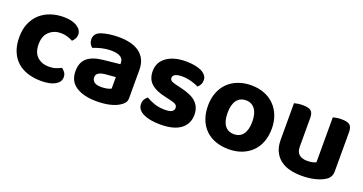

<svg xmlns="http://www.w3.org/2000/svg" viewBox="-33 -963 2733 1445"><g transform="rotate(20 1333.5 -240.5)"><path d="M319 -375Q265 -375 227 -340.5Q189 -306 189 -239Q189 -172 225.5 -139Q262 -106 318 -106Q350 -106 374.5 -114.5Q399 -123 416 -132Q433 -119 442.5 -104.5Q452 -90 452 -69Q452 -31 412 -8Q372 15 301 15Q241 15 191.5 -1Q142 -17 107 -49Q72 -81 53 -128.5Q34 -176 34 -239Q34 -304 55 -352Q76 -400 112 -432Q148 -464 196 -480Q244 -496 297 -496Q366 -496 405.5 -471Q445 -446 445 -408Q445 -390 436.5 -375Q428 -360 416 -349Q398 -359 373.5 -367Q349 -375 319 -375Z M744 -97Q766 -97 787.5 -101.5Q809 -106 820 -113V-205L738 -198Q706 -195 686.5 -183.5Q667 -172 667 -149Q667 -125 685 -111Q703 -97 744 -97ZM738 -496Q790 -496 832.5 -485.5Q875 -475 905 -453Q935 -431 951.5 -397Q968 -363 968 -317V-91Q968 -65 954.5 -49.5Q941 -34 922 -23Q891 -4 846 6Q801 16 744 16Q641 16 580 -23.5Q519 -63 519 -144Q519 -213 560 -249Q601 -285 686 -294L819 -308V-319Q819 -351 793 -366Q767 -381 718 -381Q680 -381 643.5 -372Q607 -363 578 -351Q566 -359 557.5 -375.5Q549 -392 549 -411Q549 -455 595 -474Q624 -485 662.5 -490.5Q701 -496 738 -496Z M1473 -141Q1473 -67 1418 -25.5Q1363 16 1256 16Q1214 16 1179.5 10Q1145 4 1120 -8Q1095 -20 1081 -38Q1067 -56 1067 -80Q1067 -102 1076 -117.5Q1085 -133 1099 -143Q1128 -126 1165 -113Q1202 -100 1251 -100Q1322 -100 1322 -140Q1322 -157 1309.5 -166Q1297 -175 1267 -182L1227 -191Q1145 -208 1105 -243.5Q1065 -279 1065 -343Q1065 -414 1122.5 -455.5Q1180 -497 1277 -497Q1313 -497 1345 -491.5Q1377 -486 1400 -475Q1423 -464 1436.5 -447.5Q1450 -431 1450 -409Q1450 -389 1442 -373.5Q1434 -358 1421 -348Q1413 -353 1397.5 -359Q1382 -365 1364 -370Q1346 -375 1326 -378Q1306 -381 1289 -381Q1254 -381 1234.5 -371.5Q1215 -362 1215 -343Q1215 -329 1226 -321Q1237 -313 1266 -306L1304 -297Q1395 -277 1434 -239Q1473 -201 1473 -141Z M2056 -241Q2056 -182 2038 -134.5Q2020 -87 1986.5 -54Q1953 -21 1906 -3Q1859 15 1801 15Q1743 15 1695.5 -2.5Q1648 -20 1614.5 -53Q1581 -86 1563 -133.5Q1545 -181 1545 -241Q1545 -299 1563.5 -346.5Q1582 -394 1615.5 -427Q1649 -460 1696.5 -478Q1744 -496 1801 -496Q1858 -496 1905 -478Q1952 -460 1985.5 -426.5Q2019 -393 2037.5 -346Q2056 -299 2056 -241ZM1801 -376Q1754 -376 1728 -341Q1702 -306 1702 -241Q1702 -174 1727.5 -139.5Q1753 -105 1801 -105Q1849 -105 1874.5 -140Q1900 -175 1900 -241Q1900 -305 1874 -340.5Q1848 -376 1801 -376Z M2611 -100Q2611 -53 2570 -28Q2538 -8 2491 3.5Q2444 15 2387 15Q2333 15 2289 3.5Q2245 -8 2213.5 -33Q2182 -58 2164.5 -96Q2147 -134 2147 -188V-479Q2158 -482 2176 -485Q2194 -488 2216 -488Q2261 -488 2280.5 -473Q2300 -458 2300 -416V-189Q2300 -144 2323 -124.5Q2346 -105 2388 -105Q2414 -105 2431.5 -109.5Q2449 -114 2458 -119V-479Q2468 -482 2486 -485Q2504 -488 2526 -488Q2571 -488 2591 -473Q2611 -458 2611 -416V-100Z"/></g></svg>

Font: Baloo Bhai 2
Style: Bold
Weight: 700
Designer: Supriya Tembe, Noopur Datye and Ek Type
Foundry: Ek Type
Version: Version 1.640;PS 1.000;hotconv 16.6.51;makeotf.lib2.5.65220;